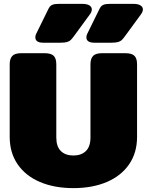

<svg xmlns="http://www.w3.org/2000/svg" viewBox="-20 -954 787 989"><path d="M162 -762Q162 -771 166 -779L223 -895Q231 -912 236 -919Q241 -926 251.5 -930Q262 -934 283 -934H406Q427 -934 440 -926.5Q453 -919 453 -905Q453 -894 443 -880L364 -772Q351 -754 344 -747.5Q337 -741 325 -737.5Q313 -734 290 -734H203Q162 -734 162 -762ZM425 -762Q425 -771 429 -779L486 -895Q494 -912 499 -919Q504 -926 514.5 -930Q525 -934 546 -934H669Q690 -934 703 -926.5Q716 -919 716 -905Q716 -894 706 -880L627 -772Q614 -754 607 -747.5Q600 -741 588 -737.5Q576 -734 553 -734H466Q425 -734 425 -762ZM30 -249V-623Q30 -652 43.5 -666Q57 -680 90 -680H209Q243 -680 256.5 -666.5Q270 -653 270 -623V-246Q270 -199 293.5 -176Q317 -153 358 -153Q399 -153 422.5 -176Q446 -199 446 -246V-623Q446 -652 459.5 -666Q473 -680 506 -680H625Q659 -680 672.5 -666.5Q686 -653 686 -623V-249Q686 -167 645 -107.5Q604 -48 530 -16.5Q456 15 358 15Q260 15 186 -16.5Q112 -48 71 -107.5Q30 -167 30 -249Z"/></svg>

Font: Mitr
Style: Bold
Weight: 700
Designer: Thanarat Vachiruckul
Foundry: Cadson Demak
Version: Version 1.003